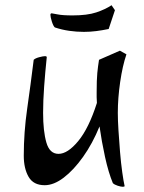

<svg xmlns="http://www.w3.org/2000/svg" viewBox="-20 -687 551 735"><path d="M450 28Q443 28 430.5 24Q418 20 412 14Q395 -27 382 -86.5Q369 -146 361 -203Q334 -137 298 -86.5Q262 -36 224 -7Q186 22 151 22Q108 22 89.5 -10Q71 -42 71 -91Q71 -180 84 -270.5Q97 -361 109 -458Q115 -464 130 -468Q145 -472 152 -472Q159 -472 159 -468Q153 -411 149 -356Q145 -301 145 -255Q145 -185 157.5 -141.5Q170 -98 204 -98Q239 -98 279.5 -147Q320 -196 351 -293Q350 -305 350 -315Q350 -325 350 -333Q350 -382 352.5 -407.5Q355 -433 359 -458L439 -493L464 -479Q449 -435 440 -373Q431 -311 431 -255Q431 -228 433.5 -188Q436 -148 439.5 -105.5Q443 -63 448 -27.5Q453 8 457 25Q457 28 450 28ZM301 -565Q273 -565 245 -569Q217 -573 190 -582Q184 -587 178.5 -604.5Q173 -622 173 -630Q173 -636 178 -636Q181 -636 200 -632Q219 -628 258 -628Q314 -628 348.5 -639.5Q383 -651 407 -667L420 -648L396 -576Q372 -571 348.5 -568Q325 -565 301 -565Z"/></svg>

Font: Julee
Style: Regular
Weight: 400
Designer: Julian Tunni
Foundry: Julian Tunni
Version: Version 1.002; ttfautohint (v1.8.4.7-5d5b);gftools[0.9.23]